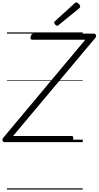

<svg xmlns="http://www.w3.org/2000/svg" viewBox="-57 -1163 806 1571"><path d="M-21 0Q-28 0 -32.5 -5.5Q-37 -11 -37 -19.5Q-37 -28 -31 -35L641 -838H207Q198 -838 194.5 -844Q191 -850 194 -864Q197 -876 203 -882Q209 -888 218 -888H712Q724 -888 728 -875.5Q732 -863 722 -852L50 -50H529Q539 -50 541.5 -44Q544 -38 542 -25Q539 -12 533.5 -6Q528 0 518 0ZM412 -952Q404 -952 395.5 -961Q387 -970 387 -976Q387 -979 387.5 -982Q388 -985 392 -989L551 -1134Q556 -1137 558.5 -1140Q561 -1143 566 -1143Q573 -1143 580.5 -1137.5Q588 -1132 593.5 -1124.5Q599 -1117 599 -1110Q599 -1106 597.5 -1103Q596 -1100 591 -1095L425 -960Q421 -956 418 -954Q415 -952 412 -952ZM0 378H620V388H0ZM0 -20H620V0H0ZM0 -505H620V-500H0ZM0 -898H620V-888H0Z"/></svg>

Font: Playwrite DE SAS Guides
Style: Regular
Weight: 400
Designer: Veronika Burian, José Scaglione
Foundry: TypeTogether
Version: Version 1.003